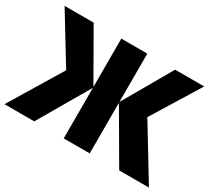

<svg xmlns="http://www.w3.org/2000/svg" viewBox="-141 -952 1307 1190"><g transform="rotate(30 513.0 -357.0)"><path d="M222 -373 14 -714H222L420 -368V-714H606V-368L805 -714H1013L803 -373L1030 0H817L606 -362V0H420V-362L209 0H-4Z"/></g></svg>

Font: Noto Sans Black
Style: Regular
Weight: 900
Designer: Monotype Design Team
Foundry: Monotype Imaging Inc.
Version: Version 2.007